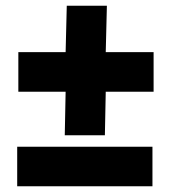

<svg xmlns="http://www.w3.org/2000/svg" viewBox="-20 -650 604 670"><path d="M206 -178H346L349 -330H516V-468H349L353 -630H213L209 -468H44V-330H209ZM40 -138V0H512V-138Z"/></svg>

Font: Fixel Text 20240404 ExtraBold
Style: Italic
Weight: 800
Width: 4
Italic angle: -10°
Designer: AlfaBravo + MacPaw
Foundry: Kyrylo Tkachov, Marchela Mozhyna, Serhii Makarenko, Maria Weinstein, Zakhar Kryvoshyya
Version: Version 1.211;Glyphs 3.2 (3225)